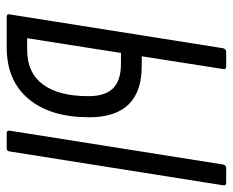

<svg xmlns="http://www.w3.org/2000/svg" viewBox="-81 -614 695 573"><g transform="rotate(90 266.5 -327.5)"><path d="M30 0Q21 0 23 -9L124 -646Q127 -655 134 -655H179Q188 -655 186 -646L148 -403H177Q330 -403 330 -246Q330 -131 275.5 -65.5Q221 0 121 0ZM94 -61H129Q197 -61 232 -108Q267 -155 267 -244Q267 -294 243.5 -317.5Q220 -341 170 -341H138ZM377 0Q369 0 370 -9L471 -646Q473 -655 481 -655H526Q534 -655 533 -646L432 -9Q431 0 423 0Z"/></g></svg>

Font: Sofia Sans Extra Condensed
Style: Italic
Weight: 400
Italic angle: -9°
Designer: Botio Nikoltchev, Ani Petrova
Foundry: lettersoup
Version: Version 4.101; ttfautohint (v1.8.4.7-5d5b)